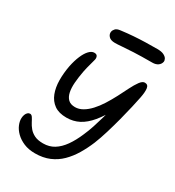

<svg xmlns="http://www.w3.org/2000/svg" viewBox="-219 -1055 1079 1187"><g transform="rotate(30 321.0 -461.5)"><path d="M217.6 7.6Q171.2 7.6 136.7 -7.1Q102.2 -21.8 79.3 -44.4Q56.4 -67 45.8 -92.5Q35.2 -118 36.4 -140.2Q37 -153.4 41.2 -164.6Q45.4 -175.8 52.8 -182.8Q60.2 -189.8 69.8 -189.8Q80.4 -189.8 88.3 -177.9Q96.2 -166 105.2 -148.1Q114.2 -130.2 129 -112.3Q143.8 -94.4 167.6 -82.5Q191.4 -70.6 229.8 -70.6Q273.6 -70.6 307.5 -91.5Q341.4 -112.4 369.4 -151.8Q397.4 -191.2 420.6 -246.2Q435.6 -279.8 448.2 -318.2Q460.8 -356.6 471.6 -394.9Q482.4 -433.2 492 -468.4Q501.6 -503.6 509 -532Q516.4 -560.4 522.8 -578.2L513.2 -477.8Q476.8 -410 440.4 -366.3Q404 -322.6 363.9 -301.7Q323.8 -280.8 275 -280.8Q220.6 -280.8 187.7 -304.3Q154.8 -327.8 139.2 -368.3Q123.6 -408.8 123.1 -459.9Q122.6 -511 133 -566Q142.2 -610.4 156.6 -644Q171 -677.6 188.8 -696.3Q206.6 -715 225.2 -715Q242.2 -715 247.4 -704.2Q252.6 -693.4 249.6 -679.8Q245.8 -663 238.4 -637.7Q231 -612.4 224.4 -579.8Q215.8 -534.2 212.7 -494.8Q209.6 -455.4 215.9 -426.1Q222.2 -396.8 239.5 -380.2Q256.8 -363.6 288.8 -363.6Q316 -363.6 342.5 -378.9Q369 -394.2 393.7 -421Q418.4 -447.8 440.6 -482.9Q462.8 -518 483 -556.6Q502.4 -594.4 520 -629.6Q537.6 -664.8 554.6 -687.9Q571.6 -711 588.2 -711Q611.6 -711 615.3 -686.6Q619 -662.2 610.2 -617.8Q604.2 -587.8 593.7 -541.3Q583.2 -494.8 568.8 -440.1Q554.4 -385.4 538.2 -331.8Q522 -278.2 504.6 -235Q483.8 -184.8 457.5 -140.9Q431.2 -97 397.2 -63.5Q363.2 -30 318.7 -11.2Q274.2 7.6 217.6 7.6ZM304.4 -830.8Q272.6 -830.8 259.1 -846.6Q245.6 -862.4 249.4 -879.8Q251 -890.2 261 -901.4Q271 -912.6 295.8 -915.4Q342.2 -921.4 383.9 -924.4Q425.6 -927.4 466.4 -928.5Q507.2 -929.6 550.8 -929.6Q581 -929.6 597.7 -921.1Q614.4 -912.6 620.2 -901.5Q626 -890.4 624.4 -880.6Q620.8 -862.8 605.3 -851.9Q589.8 -841 566 -841Q484 -841 432.8 -838.5Q381.6 -836 352.1 -833.4Q322.6 -830.8 304.4 -830.8Z"/></g></svg>

Font: Shantell Sans Light
Style: Italic
Weight: 300
Italic angle: -11°
Designer: Stephen Nixon, Anya Danilova, Shantell Martin
Foundry: Arrow Type
Version: Version 1.008;[ac192a2d6]